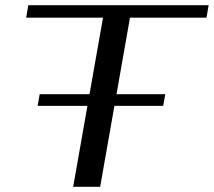

<svg xmlns="http://www.w3.org/2000/svg" viewBox="-20 -720 824 740"><path d="M481 -652 429 -357H617L609 -312H421L366 0H262L317 -312H125L133 -357H325L377 -652H81L89 -700H784L776 -652Z"/></svg>

Font: Fahkwang
Style: Italic
Weight: 400
Italic angle: -10°
Version: Version 1.000; ttfautohint (v1.6)